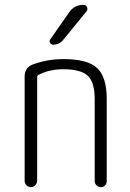

<svg xmlns="http://www.w3.org/2000/svg" viewBox="-20 -775 540 795"><path d="M82 -26.4V-458Q82 -495.1 115.2 -507.8Q175.8 -530.3 242.2 -530.3Q342.8 -530.3 382.3 -493.2Q421.9 -456.1 421.9 -365.2V-25.4Q421.9 -14.6 415 -7.3Q408.2 0 398.4 0Q387.7 0 379.9 -7.3Q372.1 -14.6 372.1 -25.4V-365.2Q372.1 -433.6 343.8 -460.9Q315.4 -488.3 242.2 -488.3Q182.6 -488.3 137.7 -463.9Q133.8 -460.9 133.8 -456.1V-26.4Q133.8 -16.6 126 -8.3Q118.2 0 107.9 0Q97.7 0 89.8 -7.8Q82 -15.6 82 -26.4ZM324.2 -754.9H326.2Q335.9 -754.9 340.3 -745.6Q344.7 -736.3 337.9 -727.5L242.2 -610.4Q227.5 -590.8 200.2 -589.8Q192.4 -589.8 187.5 -597.7Q182.6 -605.5 188.5 -612.3L267.6 -725.6Q289.1 -754.9 324.2 -754.9Z"/></svg>

Font: Rounded-L Mgen+ 1mn light
Style: Regular
Weight: 200
Designer: [Source Han Sans]
Ryoko NISHIZUKA  (kana & ideographs); Paul D. Hunt (Latin, Greek & Cyrillic); Wenlong ZHANG  (bopomofo
Version: Version 1.059.20150602